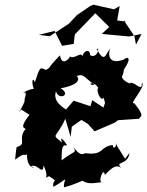

<svg xmlns="http://www.w3.org/2000/svg" viewBox="-20 -768 634 826"><path d="M518 -85 483 -141 475 -159C488 -140 466 -120 465 -144C408 -138 429 -98 347 -109C328 -98 314 -110 297 -135C309 -106 302 -123 245 -78C245 -143 251 -145 268 -142C269 -148 231 -195 247 -155C198 -195 220 -167 261 -257L284 -179L289 -223L330 -252L358 -235L387 -203L473 -240L488 -251L578 -257L583 -264C595 -270 586 -289 558 -324C530 -316 611 -396 590 -413C594 -363 553 -428 536 -408C576 -401 516 -406 504 -437C520 -464 512 -510 497 -447C556 -523 529 -527 513 -512C444 -486 444 -538 455 -560C432 -533 431 -494 396 -557C412 -566 397 -513 367 -531C371 -560 329 -556 332 -500C346 -569 301 -506 280 -526C293 -536 248 -469 238 -530C174 -464 206 -485 178 -467C152 -478 153 -485 130 -414C122 -440 109 -416 133 -368C146 -360 156 -412 77 -368C105 -380 81 -341 86 -332C67 -286 42 -261 71 -297L107 -274C48 -200 106 -224 85 -207C58 -166 97 -148 51 -135C55 -133 51 -155 45 -81C91 -117 82 -94 96 -104C94 -33 148 -46 113 -52C140 -69 166 -8 167 -57C200 10 154 4 191 -10C238 20 202 0 210 36C287 -9 253 -6 255 38C300 27 356 0 333 9C363 26 377 20 425 15C394 27 427 -57 431 -15C463 -49 483 -65 508 -40C464 -79 530 -51 537 -110ZM432 -326 425 -305 377 -337 369 -311 297 -335 264 -297C209 -331 216 -361 221 -375C231 -335 290 -359 241 -388C317 -402 325 -426 310 -441C340 -452 337 -439 387 -403C348 -399 383 -430 405 -385C373 -369 431 -391 401 -388C395 -363 420 -329 425 -349ZM558 -613 513 -680 523 -675 484 -680 495 -742 470 -728 381 -748 368 -742 311 -703 276 -666 194 -612 147 -618 215 -635 247 -571 297 -579 302 -620 390 -711 450 -652 418 -622 536 -611 589 -622 565 -576Z"/></svg>

Font: Asimov Aggro
Style: It
Weight: 500
Designer: Google
Version: Version 2.000980; 2014